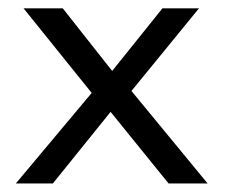

<svg xmlns="http://www.w3.org/2000/svg" viewBox="-20 -430 540 450"><path d="M288.1 -216.8 466.6 0H375.1L239.2 -167.8L103.9 0H17.1L194.9 -212.2L35.2 -410.5H127.1L242.9 -263.7L360.7 -410.5H446.4Z"/></svg>

Font: League Spartan Extralight
Style: Regular
Weight: 200
Foundry: The League of Moveable Type
Version: Version 2.300; ttfautohint (v1.8.3)